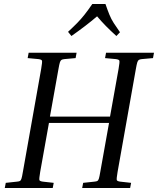

<svg xmlns="http://www.w3.org/2000/svg" viewBox="-20 -945 794 965"><path d="M250 -26 245 0H4L9 -26L65 -32Q76 -33 80.5 -35.5Q85 -38 88 -47.5Q91 -57 95 -81L187 -599Q193 -634 191 -640Q189 -646 173 -648L119 -653L124 -680H365L360 -653L304 -648Q294 -647 289 -644Q284 -641 281 -631.5Q278 -622 274 -599L231 -359H533L576 -599Q582 -634 580 -640Q578 -646 562 -648L508 -653L513 -680H754L749 -653L693 -648Q683 -647 678 -644Q673 -641 670 -631.5Q667 -622 663 -599L571 -81Q565 -46 567 -40Q569 -34 585 -32L639 -26L634 0H393L398 -26L454 -32Q465 -33 469.5 -35.5Q474 -38 477 -47.5Q480 -57 484 -81L528 -327H226L182 -81Q176 -46 178 -40Q180 -34 196 -32ZM583 -783 565 -764Q536 -790 512 -814.5Q488 -839 468 -863Q440 -839 408 -814.5Q376 -790 339 -764L322 -785Q351 -812 369.5 -831Q388 -850 405 -871.5Q422 -893 444 -925H510Q521 -893 530 -871Q539 -849 551.5 -829.5Q564 -810 583 -783Z"/></svg>

Font: Inria Serif
Style: Italic
Weight: 400
Italic angle: -10°
Designer: Black Foundry Team
Foundry: Black Foundry
Version: Version 1.000; ttfautohint (v1.8.3)